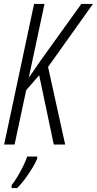

<svg xmlns="http://www.w3.org/2000/svg" viewBox="-20 -734 492 975"><path d="M1 0 153 -714H206L126 -339L188 -429L393 -714H452L224 -394L311 0H253L179 -352L113 -276L54 0ZM39 206Q52 191 67.5 165Q83 139 97 111Q111 83 118 61H169V71Q161 92 143.5 120.5Q126 149 105.5 176.5Q85 204 67 221H39Z"/></svg>

Font: Noto Sans ExtraCondensed Light
Style: Italic
Weight: 300
Width: 2
Italic angle: -12°
Designer: Monotype Design Team
Foundry: Monotype Imaging Inc.
Version: Version 2.013; ttfautohint (v1.8.4.7-5d5b)